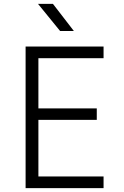

<svg xmlns="http://www.w3.org/2000/svg" viewBox="-20 -970 640 990"><path d="M112 0V-730H514V-670H178V-411H479V-352H178V-60H514V0ZM290 -810 176 -950H253L361 -810Z"/></svg>

Font: JetBrains Mono NL ExtraLight
Style: Regular
Weight: 200
Designer: Philipp Nurullin, Konstantin Bulenkov
Foundry: JetBrains
Version: Version 2.304; ttfautohint (v1.8.4.7-5d5b)